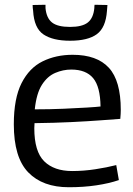

<svg xmlns="http://www.w3.org/2000/svg" viewBox="-20 -776 559 806"><path d="M269 10Q159 10 98.5 -52.5Q38 -115 38 -254Q38 -363 70.5 -427Q103 -491 159 -518.5Q215 -546 285 -546Q387 -546 437 -491.5Q487 -437 487 -315Q487 -308 486.5 -297.5Q486 -287 485 -277Q457 -275 404 -271Q351 -267 279.5 -263.5Q208 -260 125 -259Q124 -250 124 -238Q124 -140 165.5 -99Q207 -58 283 -58Q331 -58 380 -65.5Q429 -73 468 -83L479 -20Q438 -6 384.5 2Q331 10 269 10ZM126 -317Q190 -317 247 -319.5Q304 -322 345 -324.5Q386 -327 402 -329Q401 -412 371 -448Q341 -484 279 -484Q245 -484 212 -470Q179 -456 156 -420Q133 -384 126 -317ZM274 -605Q202 -605 162.5 -631.5Q123 -658 119 -731Q118 -737 117.5 -743Q117 -749 117 -755L171 -756Q171 -753 171 -749Q171 -745 171 -742Q175 -700 198.5 -681.5Q222 -663 274 -663Q325 -663 348.5 -681.5Q372 -700 376 -742Q376 -751 377 -756L431 -755Q431 -749 430 -742.5Q429 -736 429 -730Q424 -660 386.5 -632.5Q349 -605 274 -605Z"/></svg>

Font: Georama
Style: Regular
Weight: 400
Designer: Jean-Baptiste Levee
Foundry: Production Type
Version: Version 1.000